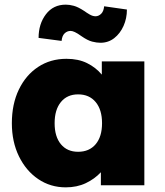

<svg xmlns="http://www.w3.org/2000/svg" viewBox="-20 -797 711 826"><path d="M263 9Q197 9 144.5 -26.5Q92 -62 61.5 -124.5Q31 -187 31 -267Q31 -349 61 -411.5Q91 -474 144 -509Q197 -544 266 -544Q317 -544 354.5 -525.5Q392 -507 418 -476V-533H601V0H414V-56Q387 -27 349 -9Q311 9 263 9ZM316 -144Q364 -144 391.5 -176.5Q419 -209 419 -267Q419 -325 391.5 -358Q364 -391 316 -391Q269 -391 242 -358Q215 -325 215 -267Q215 -209 242 -176.5Q269 -144 316 -144ZM412 -613Q396 -613 376.5 -618Q357 -623 331 -641Q313 -654 302 -659Q291 -664 284 -664Q269 -664 258 -653.5Q247 -643 245 -621L146 -634Q146 -694 177.5 -735.5Q209 -777 263 -777Q279 -777 297.5 -772Q316 -767 342 -750Q353 -742 366 -734.5Q379 -727 391 -727Q404 -727 415 -737.5Q426 -748 428 -770L526 -756Q526 -718 511.5 -685.5Q497 -653 471.5 -633Q446 -613 412 -613Z"/></svg>

Font: Lexend ExtraBold
Style: Regular
Weight: 800
Designer: Bonnie Shaver-Troup, Thomas Jockin
Foundry: Lexend
Version: Version 1.007; ttfautohint (v1.8.3)